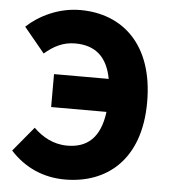

<svg xmlns="http://www.w3.org/2000/svg" viewBox="-54 -807 775 871"><g transform="rotate(5 333.5 -372.0)"><path d="M183 -308H435C420 -188 360 -140 271 -140C206 -140 156 -170 117 -208L24 -96C91 -23 176 14 274 14C460 14 615 -102 615 -368C615 -633 467 -758 277 -758C178 -758 89 -713 34 -661L128 -547C170 -583 212 -605 267 -605C355 -605 413 -561 432 -458H183Z"/></g></svg>

Font: Noto Sans CJK HK Black
Style: Regular
Weight: 900
Designer: Ryoko NISHIZUKA 西塚涼子 (kana, bopomofo & ideographs); Paul D. Hunt (Latin, Greek & Cyrillic); Sandoll Communications 산돌커뮤니
Foundry: Adobe
Version: Version 2.004;hotconv 1.0.118;makeotfexe 2.5.65603